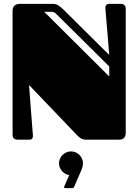

<svg xmlns="http://www.w3.org/2000/svg" viewBox="-20 -721 714 991"><path d="M605 -701.2Q614.3 -701.2 621.6 -695.3Q628.9 -689.5 628.9 -672.9V-36.1Q628.9 0 594.7 0H425.3Q409.2 0 398.7 -6.3Q388.2 -12.7 379.9 -21L129.9 -282.2Q134.3 -218.8 138.7 -165.5Q140.1 -142.6 142.1 -120.1Q144 -97.7 145.5 -78.1Q147 -58.6 148.2 -43.9Q149.4 -29.3 149.9 -22.9Q150.9 -14.6 147.2 -7.3Q143.6 0 130.4 0H68.8Q60.1 0 52.5 -5.6Q44.9 -11.2 44.9 -27.8V-665Q44.9 -701.2 85 -701.2H250Q268.6 -701.2 281 -693.4Q293.5 -685.5 306.2 -672.9L543.9 -437Q539.1 -495.1 535.2 -544.4Q533.2 -565.4 531.5 -586.4Q529.8 -607.4 528.3 -625.7Q526.9 -644 525.6 -657.7Q524.4 -671.4 523.9 -678.2Q522.9 -686 527.1 -693.6Q531.2 -701.2 546.4 -701.2ZM272.5 -647Q263.7 -655.8 258.1 -658Q252.4 -660.2 242.7 -660.2H208L543.9 -326.2V-377.9ZM284.7 122.1Q284.7 109.4 289.6 98.1Q294.4 86.9 303 78.6Q311.5 70.3 322.8 65.4Q334 60.5 346.7 60.5Q359.4 60.5 370.6 65.4Q381.8 70.3 390.1 78.6Q398.4 86.9 403.3 98.1Q408.2 109.4 408.2 122.1Q408.2 130.4 406 139.2Q403.8 147.9 400.9 154.8L365.7 236.8Q362.8 243.7 360.6 246.8Q358.4 250 350.6 250H318.4Q310.5 250 310.5 244.6Q310.5 243.2 313 238.3L337.4 182.6Q326.7 181.2 317.1 175.8Q307.6 170.4 300.3 162.4Q293 154.3 288.8 144Q284.7 133.8 284.7 122.1Z"/></svg>

Font: Fascinate Inline
Style: Regular
Weight: 900
Designer: Astigmatic (AOETI)
Foundry: Astigmatic (AOETI)
Version: Version 1.000